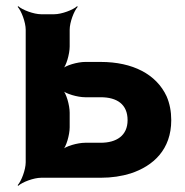

<svg xmlns="http://www.w3.org/2000/svg" viewBox="-20 -574 598 620"><path d="M205 -424V-478C205 -502 219 -539 231 -552L229 -554C216 -542 179 -528 155 -528H113C89 -528 52 -542 39 -554L37 -552C49 -539 63 -502 63 -478V-50C63 -26 49 11 37 24L39 26C52 14 89 0 113 0H305C341 0 373 -5 402 -14C475 -38 533 -91 533 -186C533 -214 528 -240 518 -263C485 -334 409 -374 305 -374H255C231 -374 191 -363 179 -350L181 -348C194 -360 205 -400 205 -424ZM392 -186C392 -136 356 -113 305 -113H255C231 -113 191 -102 179 -89L181 -87C194 -99 205 -139 205 -163V-210C205 -234 194 -274 181 -286L179 -284C191 -271 231 -260 255 -260H305C358 -260 392 -237 392 -186Z"/></svg>

Font: Asimov
Style: Edge
Weight: 500
Designer: Google
Version: Version 2.000980: 2014